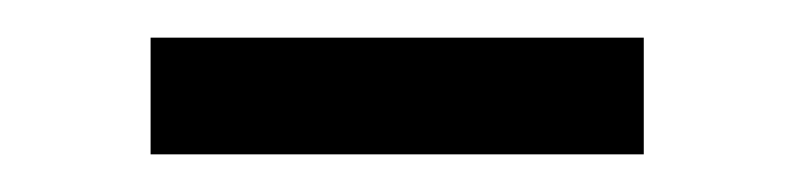

<svg xmlns="http://www.w3.org/2000/svg" viewBox="-20 -322 422 102"><path d="M60 -240V-302H322V-240Z"/></svg>

Font: Belfius21
Style: Regular
Weight: 400
Designer: Montserrat's base design by Julieta Ulanovsky, modified by Coast SPRL for Belfius Bank NV.
Foundry: Montserrat's base design by Julieta Ulanovsky, modified by Coast SPRL for Belfius Bank NV.
Version: Version 2.000;FEAKit 1.0